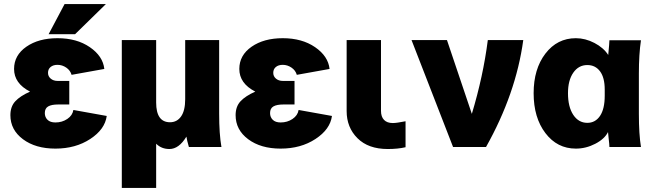

<svg xmlns="http://www.w3.org/2000/svg" viewBox="-20 -719 3193 939"><path d="M318.8 -208H264.2Q231.9 -208 215.6 -198.5Q199.2 -189 199.2 -166Q199.2 -146 212.4 -133.1Q225.6 -120.1 251 -120.1Q283.7 -120.1 309.1 -137.2Q334.5 -154.3 338.9 -181.2L502 -151.9Q493.2 -86.4 421.4 -39.3Q349.6 7.8 251 7.8Q153.8 7.8 92.3 -38.1Q30.8 -84 30.8 -155.8Q30.8 -197.8 54.7 -223.6Q78.6 -249.5 127 -271Q48.8 -311 48.8 -381.8Q48.8 -448.7 108.9 -490.5Q168.9 -532.2 261.2 -532.2Q355.5 -532.2 419.4 -488.3Q483.4 -444.3 490.2 -381.8L330.1 -353Q323.7 -375 304 -388.4Q284.2 -401.9 261.2 -401.9Q240.2 -401.9 227.5 -391.4Q214.8 -380.9 214.8 -362.8Q214.8 -345.7 228 -334.5Q241.2 -323.2 262.2 -323.2H318.8ZM295.9 -699.2H498L347.2 -551.8H217.8Z M575.7 200.2V-522.9H743.7V-217.8Q743.7 -121.1 811.5 -121.1Q845.7 -121.1 865.7 -149.7Q885.7 -178.2 885.7 -233.9V-522.9H1051.8V-163.1Q1051.8 -63 1063 0H903.8Q894.5 -32.2 891.6 -50.8Q855 9.8 808.6 9.8Q769.5 9.8 743.7 -16.1V200.2Z M1420.4 -208H1365.7Q1333.5 -208 1317.1 -198.5Q1300.8 -189 1300.8 -166Q1300.8 -146 1314 -133.1Q1327.1 -120.1 1352.5 -120.1Q1385.3 -120.1 1410.6 -137.2Q1436 -154.3 1440.4 -181.2L1603.5 -151.9Q1594.7 -86.4 1522.9 -39.3Q1451.2 7.8 1352.5 7.8Q1255.4 7.8 1193.8 -38.1Q1132.3 -84 1132.3 -155.8Q1132.3 -197.8 1156.2 -223.6Q1180.2 -249.5 1228.5 -271Q1150.4 -311 1150.4 -381.8Q1150.4 -448.7 1210.4 -490.5Q1270.5 -532.2 1362.8 -532.2Q1457 -532.2 1521 -488.3Q1585 -444.3 1591.8 -381.8L1431.6 -353Q1425.3 -375 1405.5 -388.4Q1385.7 -401.9 1362.8 -401.9Q1341.8 -401.9 1329.1 -391.4Q1316.4 -380.9 1316.4 -362.8Q1316.4 -345.7 1329.6 -334.5Q1342.8 -323.2 1363.8 -323.2H1420.4Z M1675.3 -175.8V-522.9H1843.3V-176.8Q1843.3 -147.9 1858.2 -132.6Q1873 -117.2 1901.4 -117.2Q1919.4 -117.2 1963.4 -126V1Q1925.8 9.8 1876.5 9.8Q1781.2 9.8 1728.3 -43Q1675.3 -95.7 1675.3 -175.8Z M2195.8 0 1992.7 -522.9H2166L2287.6 -162.1Q2343.3 -346.7 2365.7 -522.9H2539.1Q2503.4 -260.7 2356.9 0Z M2589.8 -263.2Q2589.8 -381.8 2647.5 -457Q2705.1 -532.2 2796.4 -532.2Q2842.3 -532.2 2887 -509Q2931.6 -485.8 2954.6 -450.2Q2960.4 -509.8 2960.4 -522H3114.7Q3104.5 -454.1 3104.5 -359.9V-162.1Q3104.5 -62.5 3114.7 0H2960.4Q2960.4 -5.4 2959.5 -15.9Q2958.5 -26.4 2956.5 -43.7Q2954.6 -61 2953.6 -73.2Q2937 -39.6 2891.4 -15.9Q2845.7 7.8 2796.4 7.8Q2705.1 7.8 2647.5 -67.9Q2589.8 -143.6 2589.8 -263.2ZM2937.5 -251V-280.8Q2937.5 -339.4 2914.6 -370.1Q2891.6 -400.9 2852.5 -400.9Q2809.6 -400.9 2783.7 -363.5Q2757.8 -326.2 2757.8 -263.2Q2757.8 -196.3 2783.7 -157.2Q2809.6 -118.2 2852.5 -118.2Q2891.6 -118.2 2914.6 -152.3Q2937.5 -186.5 2937.5 -251Z"/></svg>

Font: LT Superior Black
Style: Regular
Weight: 900
Designer: Daniel Lyons
Foundry: LyonsType
Version: Version 2.005